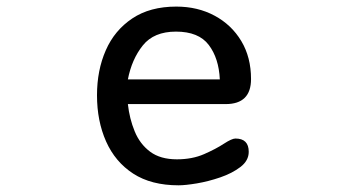

<svg xmlns="http://www.w3.org/2000/svg" viewBox="-20 -554 1040 577"><path d="M516.6 2.9Q434.6 2.9 380.4 -32.2Q326.2 -67.4 298.8 -128.9Q271.5 -190.4 271.5 -267.6Q271.5 -342.8 297.9 -402.8Q324.2 -462.9 377.4 -498.5Q430.7 -534.2 509.8 -534.2Q574.2 -534.2 625 -506.8Q675.8 -479.5 705.1 -430.7Q734.4 -381.8 734.4 -316.4Q734.4 -241.2 658.2 -241.2H364.3Q369.1 -197.3 384.8 -159.2Q400.4 -121.1 431.2 -98.1Q461.9 -75.2 511.7 -75.2Q557.6 -75.2 593.3 -90.8Q628.9 -106.4 652.8 -122.1Q676.8 -137.7 687.5 -137.7Q727.5 -137.7 727.5 -97.7Q727.5 -71.3 702.6 -52.2Q677.7 -33.2 642.1 -21Q606.4 -8.8 571.8 -2.9Q537.1 2.9 516.6 2.9ZM364.3 -315.4H640.6Q637.7 -378.9 607.4 -418.9Q577.1 -459 508.8 -459Q442.4 -459 409.2 -417.5Q376 -376 364.3 -315.4Z"/></svg>

Font: Kosugi Maru
Style: Regular
Weight: 400
Designer: MOTOYA
Version: Version 4.002